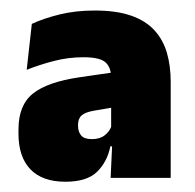

<svg xmlns="http://www.w3.org/2000/svg" viewBox="-20 -666 379 374"><path d="M195.5 -319.5 199 -395.5 196.5 -398.5V-502.5V-514.5Q196.5 -535 185.2 -544.8Q174 -554.5 142.5 -554.5Q113 -554.5 85 -547.2Q57 -540 32 -530L42 -619.5Q64.5 -630 95.8 -637.8Q127 -645.5 164.5 -645.5Q207 -645.5 235.5 -635.5Q264 -625.5 281 -606.8Q298 -588 305.2 -562.8Q312.5 -537.5 312.5 -506.5V-319.5ZM107.5 -312Q62.5 -312 39.2 -336.2Q16 -360.5 16 -405.5V-414Q16 -461.5 44.5 -484Q73 -506.5 135 -515.5L204 -525.5L211 -458.5L163.5 -450.5Q146 -447.5 139 -441.2Q132 -435 132 -422.5V-421Q132 -409.5 138 -402.2Q144 -395 159 -395Q174.5 -395 184 -402.5Q193.5 -410 197 -420L213 -381H195Q189 -351 169.2 -331.5Q149.5 -312 107.5 -312Z"/></svg>

Font: Anek Tamil ExtraBold
Style: Regular
Weight: 800
Designer: Aadarsh Rajan (Tamil), Yesha Goshar (Latin)
Foundry: Ek Type
Version: Version 1.003